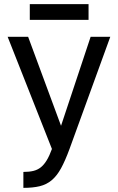

<svg xmlns="http://www.w3.org/2000/svg" viewBox="-20 -708 570 928"><path d="M93 123Q121 123 141.5 118Q162 113 177.5 100.5Q193 88 206 66.5Q219 45 231 12L17 -530H116L275 -100L418 -530H513L316 12Q295 69 275 105.5Q255 142 230 163Q205 184 172 192Q139 200 93 200ZM124 -688H408V-612H124Z"/></svg>

Font: Golos UI
Style: Regular
Weight: 400
Designer: A.Korolkova, Vitaly Kuzmin
Foundry: ParaType Ltd
Version: Version 2.000